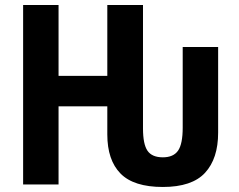

<svg xmlns="http://www.w3.org/2000/svg" viewBox="-20 -734 952 764"><path d="M72 0V-714H213V-432H407V-714H549V-223Q549 -160 567 -134Q585 -108 628 -108Q670 -108 688.5 -134.5Q707 -161 707 -226V-547H848V-206Q848 -103 796 -46.5Q744 10 628 10Q512 10 459.5 -43.5Q407 -97 407 -199V-311H213V0Z"/></svg>

Font: Noto Sans Condensed
Style: Bold
Weight: 700
Width: 3
Designer: Monotype Design Team
Foundry: Monotype Imaging Inc.
Version: Version 2.013; ttfautohint (v1.8.4.7-5d5b)